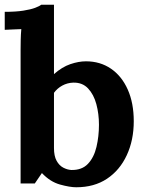

<svg xmlns="http://www.w3.org/2000/svg" viewBox="-24 -775 617 811"><path d="M63 -565Q63 -583 63.5 -606.5Q64 -630 66 -652Q50 -651 28.5 -650.5Q7 -650 -4 -649V-725Q43 -725 74.5 -730Q106 -735 124.5 -742Q143 -749 150 -755H204V-462Q238 -492 273 -504Q308 -516 339 -516Q399 -516 444.5 -485Q490 -454 515.5 -397Q541 -340 541 -263Q541 -183 511.5 -119.5Q482 -56 428 -20Q374 16 298 16Q271 16 229.5 4.5Q188 -7 153 -44L123 0H63ZM204 -150Q204 -116 215 -96Q226 -76 243 -67Q260 -58 277 -57Q322 -56 347.5 -83Q373 -110 383.5 -154.5Q394 -199 394 -248Q394 -294 383 -335Q372 -376 348 -401.5Q324 -427 285 -426Q260 -425 239 -413.5Q218 -402 204 -383Z"/></svg>

Font: Lora
Style: Weight 700
Weight: 700
Designer: Olga Karpushina, Alexei Vanyashin (Cyrillic)
Foundry: Cyreal
Version: Version 3.001